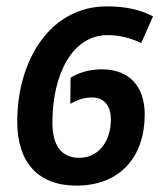

<svg xmlns="http://www.w3.org/2000/svg" viewBox="-20 -571 519 601"><path d="M219 10C356 10 433 -80 433 -213C433 -299 386 -354 299 -354C258 -354 226 -343 201 -328L200 -246C220 -257 241 -266 268 -266C305 -266 327 -241 327 -197C327 -125 286 -77 228 -77C172 -77 144 -116 144 -187C144 -339 207 -461 316 -461C354 -461 390 -452 422 -436L459 -520C418 -541 373 -551 314 -551C138 -551 34 -384 34 -190C34 -64 98 10 219 10Z"/></svg>

Font: Noto Sans Display SemiCondensed Medium
Style: Italic
Weight: 500
Width: 4
Italic angle: -12°
Designer: Monotype Design Team
Foundry: Monotype Imaging Inc.
Version: Version 1.900